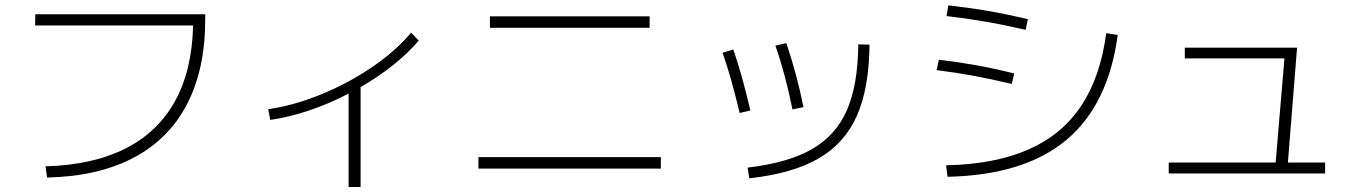

<svg xmlns="http://www.w3.org/2000/svg" viewBox="-20 -708 5226 735"><path d="M719.2 -610.4H114.3L115.2 -653.3H765.6V-633.8Q765.6 -443.4 696 -309.3Q626.5 -175.3 491 -104Q355.5 -32.7 160.2 -28.3L154.3 -71.3Q334.5 -76.2 459.2 -138.9Q584 -201.7 649.7 -320.3Q715.3 -439 719.2 -610.4Z M1553.7 -583 1583 -552.7Q1542.5 -504.9 1485.4 -459.2Q1428.2 -413.6 1360.4 -374.5V7.8H1314.5V-349.6Q1240.7 -311 1163.6 -285.2Q1086.4 -259.3 1014.6 -249L1006.8 -290Q1103.5 -303.7 1208.5 -346.4Q1313.5 -389.2 1404.8 -451.4Q1496.1 -513.7 1553.7 -583Z M1811.5 -106.4H2509.8V-62.5H1811.5ZM1855.5 -645.5H2466.8V-601.6H1855.5Z M3265.6 -538.1 3308.6 -537.1Q3307.1 -370.6 3260.3 -264.9Q3213.4 -159.2 3113.5 -101.3Q3013.7 -43.5 2848.6 -25.4L2841.8 -66.4Q2996.6 -84.5 3088.1 -137Q3179.7 -189.5 3221.9 -285.9Q3264.2 -382.3 3265.6 -538.1ZM2746.1 -505.9 2787.1 -518.6Q2820.3 -423.8 2852.5 -285.2L2811.5 -275.4Q2779.3 -411.6 2746.1 -505.9ZM2948.2 -533.2 2990.2 -543Q3031.7 -419.9 3055.7 -297.9L3013.7 -289.1Q2984.9 -430.2 2948.2 -533.2Z M4214.8 -581.1 4258.8 -574.2Q4222.7 -306.2 4061.8 -171.9Q3900.9 -37.6 3607.4 -31.2L3601.6 -75.2Q3788.1 -79.1 3916.3 -135.3Q4044.4 -191.4 4118.4 -302Q4192.4 -412.6 4214.8 -581.1ZM3565.4 -439.5 3574.2 -479.5Q3650.4 -470.2 3718.3 -458Q3786.1 -445.8 3862.3 -426.8L3853.5 -386.7Q3772.5 -405.8 3704.8 -418.2Q3637.2 -430.7 3565.4 -439.5ZM3603.5 -646.5 3610.4 -687.5Q3689 -678.7 3761.5 -666.3Q3834 -653.8 3915 -634.8L3906.2 -593.8Q3824.2 -612.8 3752.2 -625.2Q3680.2 -637.7 3603.5 -646.5Z M4454.1 -85.9H4863.3L4897 -484.4H4515.6V-525.4H4945.3L4910.2 -85.9H5052.7V-43.9H4454.1Z"/></svg>

Font: Pretendard GOV ExtraLight
Style: Regular
Weight: 200
Designer: Base glyphs from Inter by Rasmus Andersson; Hangeul glyphs from Noto Sans CJK(Source Han Sans) by Jang Soo-young and Kan
Foundry: Kil Hyung-jin
Version: Version 1.309